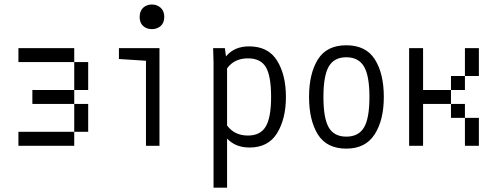

<svg xmlns="http://www.w3.org/2000/svg" viewBox="-20 -653 2228 860"><path d="M312.5 -437.5V-375H62.5V-437.5ZM312.5 -375H375V-250H312.5ZM312.5 -250V-187.5H125V-250ZM312.5 -62.5V-187.5H375V-62.5ZM312.5 -62.5V0H62.5V-62.5Z M633.8 -380.9 512.7 -388.7V-437.5H694.3V0H633.8ZM660.2 -632.8Q683.6 -632.8 699.7 -618.2Q715.8 -603.5 715.8 -577.1Q715.8 -550.8 699.7 -536.6Q683.6 -522.5 660.2 -522.5Q636.7 -522.5 621.1 -536.6Q605.5 -550.8 605.5 -577.1Q605.5 -603.5 621.1 -618.2Q636.7 -632.8 660.2 -632.8Z M1260.7 -218.8Q1260.7 -121.1 1221.2 -56.6Q1181.6 7.8 1097.7 7.8Q1035.2 7.8 997.1 -32.2V187.5H936.5V-375L934.6 -437.5H987.3L992.2 -400.4Q1029.3 -445.3 1095.7 -445.3Q1181.6 -445.3 1221.2 -381.3Q1260.7 -317.4 1260.7 -218.8ZM1194.3 -218.8Q1194.3 -312.5 1170.9 -352.1Q1147.5 -391.6 1090.8 -391.6Q1029.3 -391.6 997.1 -346.7V-90.8Q1030.3 -45.9 1090.8 -45.9Q1146.5 -45.9 1170.4 -86.4Q1194.3 -127 1194.3 -218.8Z M1364.3 -218.8Q1364.3 -323.2 1403.8 -386.7Q1443.4 -450.2 1531.2 -450.2Q1619.1 -450.2 1659.2 -386.7Q1699.2 -323.2 1699.2 -218.8Q1699.2 -115.2 1658.2 -51.3Q1617.2 12.7 1531.2 12.7Q1443.4 12.7 1403.8 -50.8Q1364.3 -114.3 1364.3 -218.8ZM1634.8 -218.8Q1634.8 -313.5 1610.4 -355Q1585.9 -396.5 1531.2 -396.5Q1476.6 -396.5 1452.6 -355Q1428.7 -313.5 1428.7 -218.8Q1428.7 -123 1452.6 -82Q1476.6 -41 1531.2 -41Q1585.9 -41 1610.4 -82Q1634.8 -123 1634.8 -218.8Z M1875 -250H2000V-187.5H1875V0H1812.5V-437.5H1875ZM2062.5 -437.5H2125V-312.5H2062.5ZM2000 -250V-312.5H2062.5V-250ZM2062.5 -125H2000V-187.5H2062.5ZM2062.5 0V-125H2125V0Z"/></svg>

Font: Sudo Light
Style: Regular
Weight: 300
Monospace: yes
Designer: Jens Kutilek
Foundry: Jens Kutilek
Version: Version 0.040